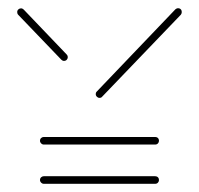

<svg xmlns="http://www.w3.org/2000/svg" viewBox="-20 -539 488 471"><path d="M78.1 -97.4Q78.1 -101.5 80.9 -104.1Q83.7 -106.7 87.4 -106.7H360.7Q364.8 -106.7 367.4 -104.1Q370 -101.5 370 -97.4Q370 -93.7 367.4 -90.9Q364.8 -88.1 360.7 -88.1H87.4Q83.7 -88.1 80.9 -90.9Q78.1 -93.7 78.1 -97.4ZM78.1 -193.7Q78.1 -197.8 80.9 -200.4Q83.7 -203 87.4 -203H360.7Q364.8 -203 367.4 -200.4Q370 -197.8 370 -193.7Q370 -190 367.4 -187.2Q364.8 -184.4 360.7 -184.4H87.4Q83.7 -184.4 80.9 -187.2Q78.1 -190 78.1 -193.7ZM146.3 -398.9Q146.3 -395.2 143.7 -392.4Q141.1 -389.6 137 -389.6Q133.3 -389.6 130.4 -392.6L24.8 -502.6Q22.2 -505.2 22.2 -509.3Q22.2 -513.3 25 -515.9Q27.8 -518.5 31.5 -518.5Q35.2 -518.5 38.1 -515.6L143.7 -405.2Q146.3 -402.6 146.3 -398.9ZM416.7 -518.9Q420.7 -518.9 423.3 -516.3Q425.9 -513.7 425.9 -509.6Q425.9 -505.9 423.7 -503L230.7 -301.9Q228.5 -298.9 224.1 -298.9Q220.4 -298.9 217.6 -301.7Q214.8 -304.4 214.8 -308.1Q214.8 -311.9 217.4 -314.4L410.4 -516.3Q413.7 -518.9 416.7 -518.9Z"/></svg>

Font: 26F Galaxy Hebrew Hairline
Style: Regular
Weight: 50
Designer: C₂₉H₂₅N₃O₅
Version: Version 1.000